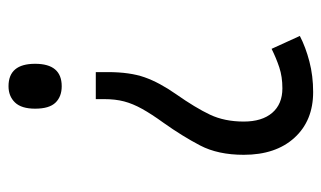

<svg xmlns="http://www.w3.org/2000/svg" viewBox="-176 -588 773 462"><g transform="rotate(90 211.0 -357.5)"><path d="M154 -201V-230Q154 -283 166.5 -318.5Q179 -354 207 -394Q240 -441 256.5 -476Q273 -511 273 -557Q273 -601 252 -625.5Q231 -650 193 -650Q165 -650 142.5 -642.5Q120 -635 98 -624L67 -692Q94 -706 128.5 -715Q163 -724 202 -724Q271 -724 312 -679Q353 -634 353 -557Q353 -495 330.5 -452Q308 -409 276 -364Q255 -335 242.5 -312.5Q230 -290 224.5 -269Q219 -248 219 -221V-201ZM134 -55Q134 -119 188 -119Q213 -119 227.5 -104Q242 -89 242 -55Q242 -22 227 -6.5Q212 9 188 9Q134 9 134 -55Z"/></g></svg>

Font: Noto Sans Gurmukhi ExtraCondensed
Style: Regular
Weight: 400
Width: 2
Designer: Jelle Bosma - Monotype Design Team
Foundry: Monotype Imaging Inc.
Version: Version 2.004; ttfautohint (v1.8.4.7-5d5b)